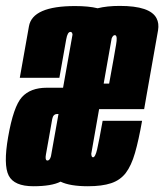

<svg xmlns="http://www.w3.org/2000/svg" viewBox="-42 -626 557 650"><path d="M71 4.5Q6 4.5 -12.5 -31.5Q-31 -67.5 -14.5 -162Q3.5 -265.5 32.2 -297.2Q61 -329 116.5 -329H171.5Q191 -438 203.5 -509Q203 -515.5 199.5 -517Q198.5 -518 196.5 -518Q186.5 -518 182.2 -493Q178 -468 159 -362.5H25Q44 -468.5 56 -537Q68 -605.5 212 -605.5Q258.5 -605.5 288.5 -598Q320 -606 363.5 -606Q466.5 -606 488 -564Q497 -547 493 -523Q478.5 -440.5 454 -302.5Q450 -278 446 -256.5H293.5L267 -105.5Q267.5 -95.5 271 -94Q272 -93.5 273 -93.5Q280.5 -93.5 286.8 -120.2Q293 -147 305.5 -217H439Q427.5 -151.5 415 -108.2Q402.5 -65 383.8 -40.5Q365 -16 334.2 -5.8Q303.5 4.5 255.5 4.5Q195 4.5 163 -11Q132.5 4.5 71 4.5ZM336 -496Q327 -445.5 317.5 -391.5L309 -343H327.5Q346 -444 351 -475Q356 -503 349 -506.5Q348 -507 346.5 -507Q340.5 -507 336 -496ZM130.5 -97Q141.5 -158 156 -240H151.5Q138 -240 134.8 -223Q131.5 -206 123 -156Q117 -124 113.5 -103Q110.5 -86 116 -83Q117 -82.5 118.5 -82.5Q126.5 -82.5 130.5 -97Z"/></svg>

Font: Anybody UltraCondensed Regular
Style: Bold Italic
Weight: 700
Width: 1
Italic angle: -10°
Designer: Tyler Finck
Foundry: Etcetera Type Company
Version: Version 1.010; ttfautohint (v1.8.3) -l 8 -r 50 -G 200 -x 14 